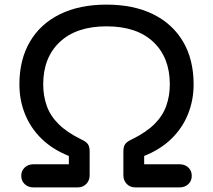

<svg xmlns="http://www.w3.org/2000/svg" viewBox="-20 -811 921 831"><path d="M124 0Q102 0 87 -14Q72 -28 72 -50Q72 -72 87 -86Q102 -100 124 -100H278V-136Q208 -164 160.5 -210Q113 -256 88.5 -316.5Q64 -377 64 -446Q64 -553 109.5 -630.5Q155 -708 239.5 -749.5Q324 -791 441 -791Q558 -791 642.5 -749.5Q727 -708 772.5 -630.5Q818 -553 818 -446Q818 -377 793.5 -316.5Q769 -256 721.5 -210Q674 -164 604 -136V-100H758Q780 -100 795 -86Q810 -72 810 -50Q810 -28 795 -14Q780 0 758 0H565Q543 0 528.5 -15Q514 -30 514 -52V-156Q514 -176 521.5 -187Q529 -198 551 -208Q612 -238 648 -273.5Q684 -309 699.5 -352.5Q715 -396 715 -446Q715 -562 643.5 -629.5Q572 -697 441 -697Q311 -697 239 -629.5Q167 -562 167 -446Q167 -396 182.5 -352.5Q198 -309 234 -273.5Q270 -238 331 -208Q353 -198 360.5 -187Q368 -176 368 -156V-52Q368 -30 353.5 -15Q339 0 317 0Z"/></svg>

Font: Comfortaa
Style: Bold
Weight: 700
Designer: Johan Aakerlund
Foundry: Johan Aakerlund
Version: Version 3.104; ttfautohint (v1.8.1.43-b0c9)